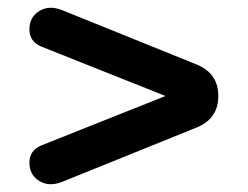

<svg xmlns="http://www.w3.org/2000/svg" viewBox="-20 -535 640 496"><path d="M140 -65Q107 -52 81.5 -67.5Q56 -83 56 -115Q56 -146 86 -159L503 -325V-249L86 -415Q56 -428 56 -459Q56 -491 81.5 -506.5Q107 -522 140 -509L489 -368Q544 -345 544 -287Q544 -229 489 -206Z"/></svg>

Font: Nunito VF Beta Light
Style: Regular
Weight: 300
Designer: Vernon Adams
Foundry: newtypography
Version: Version 3.001